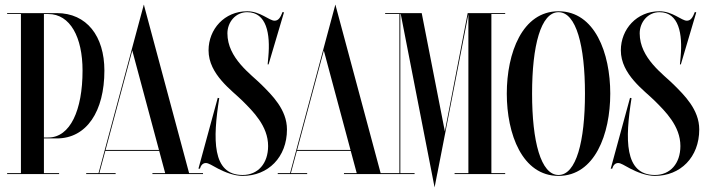

<svg xmlns="http://www.w3.org/2000/svg" viewBox="-20 -757 3073 835"><path d="M227 -155C357 -155 434 -273 434 -450C434 -600 357 -700 227 -700H11V-696H71V-4H11V0H237V-4H171V-155ZM190 -696C285.5 -696 339 -595 339 -450C339 -278 285.5 -159 190 -159H171V-696Z M607.3 -730.3 607.5 -731 605.5 -737 553.5 -544V-543.7L408.5 -4H354.9V0H482.9V-4H412L438.1 -101H672.3L698.4 -4H642.9V0H862.9V-4H802.4ZM555.3 -537.1 671.3 -105H439.2Z M1035 8C1146 8 1228 -73 1228 -194C1228 -281 1162 -344 1117 -389C1072 -434 969 -504 969 -612C969 -660 1004 -704 1055 -704C1140 -704 1156 -609 1147 -510L1144 -477H1148L1215 -703L1209 -705C1199 -679 1190 -667 1174 -667C1151 -667 1112 -708 1055 -708C956 -708 887 -630 887 -538C887 -433 990 -363 1035 -318C1080 -273 1146 -209 1146 -122C1146 -46 1102 4 1035 4C901 4 905.5 -153.5 933.5 -330L927 -331.5L843 -23.5H849.5C853.5 -37.5 861.5 -47.5 874.5 -48C887 -48.5 902.5 -37 928.5 -23.5C957.5 -8.5 998 8 1035 8Z M1440.3 -730.3 1440.5 -731 1438.5 -737 1386.5 -544V-543.7L1241.5 -4H1187.9V0H1315.9V-4H1245L1271.1 -101H1505.3L1531.4 -4H1475.9V0H1695.9V-4H1635.4ZM1388.3 -537.1 1504.3 -105H1272.2Z M2177 -696V-700H2014L1914.6 -185.9L1814 -700H1655V-696H1717V-4H1655V0H1783V-4H1721V-696H1722.8L1870 58L1881.8 -2.8L1882 -3L2017 -694.9V-4H1957V0H2177V-4H2117V-696Z M2409 -708C2251 -708 2184 -526 2184 -350C2184 -174 2251 8 2409 8C2567 8 2634 -174 2634 -350C2634 -526 2567 -708 2409 -708ZM2409 4C2332 4 2294 -142 2294 -350C2294 -558 2332 -704 2409 -704C2486 -704 2524 -558 2524 -350C2524 -142 2486 4 2409 4Z M2828 8C2939 8 3021 -73 3021 -194C3021 -281 2955 -344 2910 -389C2865 -434 2762 -504 2762 -612C2762 -660 2797 -704 2848 -704C2933 -704 2949 -609 2940 -510L2937 -477H2941L3008 -703L3002 -705C2992 -679 2983 -667 2967 -667C2944 -667 2905 -708 2848 -708C2749 -708 2680 -630 2680 -538C2680 -433 2783 -363 2828 -318C2873 -273 2939 -209 2939 -122C2939 -46 2895 4 2828 4C2694 4 2698.5 -153.5 2726.5 -330L2720 -331.5L2636 -23.5H2642.5C2646.5 -37.5 2654.5 -47.5 2667.5 -48C2680 -48.5 2695.5 -37 2721.5 -23.5C2750.5 -8.5 2791 8 2828 8Z"/></svg>

Font: Picaflor 96 pt
Style: Regular
Weight: 400
Designer: Ariel Martín Pérez
Foundry: Tunera Type Foundry
Version: Version 1.000;hotconv 1.0.109;makeotfexe 2.5.65596